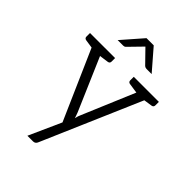

<svg xmlns="http://www.w3.org/2000/svg" viewBox="-253 -823 1110 1110"><g transform="rotate(45 302.0 -268.0)"><path d="M583 -472Q583 -459 570 -456L517 -448L256 156Q249 175 230 175H184L273 -23L86 -448L33 -456Q20 -459 20 -472V-501H225V-472Q225 -459 212 -456L155 -448L294 -126Q304 -100 306 -91Q312 -115 318 -127L453 -447L391 -456Q378 -459 378 -472V-501H583ZM162 -585 272 -711H331L440 -585H398Q389 -585 381 -591L302 -672L223 -591Q217 -585 207 -585Z"/></g></svg>

Font: Aleo Light
Style: Regular
Weight: 300
Designer: Alessio Laiso
Foundry: Alessio Laiso
Version: Version 2.000